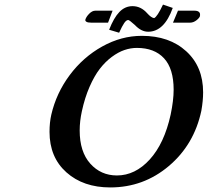

<svg xmlns="http://www.w3.org/2000/svg" viewBox="-20 -821 915 846"><path d="M764.2 -773.9H836.9Q851.6 -773.9 857.4 -767.6Q863.3 -761.2 860.8 -752.9H861.8Q860.4 -743.2 846.4 -732.2Q832.5 -721.2 817.9 -721.2H742.2ZM456.1 -721.2H381.8Q367.2 -721.2 361.1 -724.9Q355 -728.5 356 -733.9Q359.4 -746.6 372.8 -760.3Q386.2 -773.9 399.9 -773.9H476.1ZM628.9 -762.2Q646.5 -742.7 659.2 -741.2Q672.9 -747.1 698.2 -800.8L741.2 -786.1Q703.6 -681.2 632.8 -681.2Q602.1 -681.2 574.2 -710.9Q549.8 -732.9 544.9 -732.9Q536.6 -732.9 527.3 -719.5Q518.1 -706.1 504.9 -676.8L460.9 -689.9Q481.4 -742.7 506.1 -768.3Q530.8 -793.9 564 -793.9Q601.1 -793.9 628.9 -762.2ZM583 -609.9Q555.7 -609.9 528.3 -600.6Q501 -591.3 472.4 -570.1Q443.8 -548.8 419.7 -517.6Q395.5 -486.3 374.5 -438.2Q353.5 -390.1 340.8 -331.1Q331.1 -287.1 331.1 -246.1Q331.1 -152.3 377.7 -100.1Q424.3 -47.9 495.1 -47.9Q575.7 -47.9 639.9 -118.4Q704.1 -189 731.9 -315.9Q745.1 -378.9 745.1 -425.8Q745.1 -518.1 702.9 -564Q660.6 -609.9 583 -609.9ZM867.2 -333Q835.4 -183.6 723.9 -89.4Q612.3 4.9 465.8 4.9Q347.2 4.9 272.7 -61.5Q198.2 -127.9 198.2 -240.2Q198.2 -281.2 206.1 -315.9Q228 -410.6 287.1 -490Q346.2 -569.3 430.4 -616.2Q514.6 -663.1 605 -663.1Q726.1 -663.1 800.5 -595.2Q875 -527.3 875 -414.1Q875 -377.4 867.2 -333Z"/></svg>

Font: Linear Smooth
Style: Bold Italic
Weight: 700
Designer: Philipp H. Poll, Flanker
Foundry: Philipp H. Poll, reworked by Flanker
Version: Version 1.061 | FøM Fix